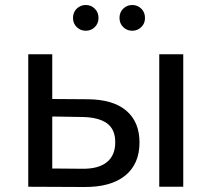

<svg xmlns="http://www.w3.org/2000/svg" viewBox="-20 -747 847 768"><path d="M617 0V-530H713V0ZM332 -350Q433 -349 485.5 -304Q538 -259 538 -177Q538 -91 480.5 -44.5Q423 2 316 1L93 0V-530H189V-351ZM309 -72Q373 -71 407 -98Q441 -125 441 -178Q441 -230 407.5 -254Q374 -278 309 -279L189 -281V-73ZM509 -624Q488 -624 473 -638.5Q458 -653 458 -675Q458 -698 473 -712.5Q488 -727 509 -727Q530 -727 545 -712.5Q560 -698 560 -675Q560 -653 545 -638.5Q530 -624 509 -624ZM323 -624Q302 -624 287 -638.5Q272 -653 272 -675Q272 -698 287 -712.5Q302 -727 323 -727Q344 -727 359 -712.5Q374 -698 374 -675Q374 -653 359 -638.5Q344 -624 323 -624Z"/></svg>

Font: MOST Montserrat Medium
Style: Regular
Weight: 500
Designer: Julieta Ulanovsky
Foundry: Julieta Ulanovsky
Version: Version 8.000;March 11, 2024;FontCreator 15.0.0.2926 64-bit